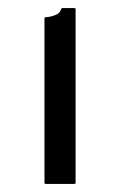

<svg xmlns="http://www.w3.org/2000/svg" viewBox="-20 -775 297 475"><path d="M93.5 -732.5Q105 -733 117 -737.8Q129 -742.5 131 -752Q132 -755 135 -755H164Q167 -755 167 -752V-323Q167 -320 164 -320H93Q90 -320 90 -323V-729Q90 -732.5 93.5 -732.5Z"/></svg>

Font: MFEK Sans
Style: Regular
Weight: 400
Designer: Owen Earl
Foundry: indestructible type*
Version: Version 0.001; ttfautohint (v1.8.4.7-5d5b)